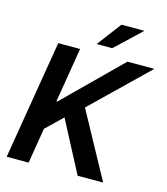

<svg xmlns="http://www.w3.org/2000/svg" viewBox="-132 -1032 990 1135"><g transform="rotate(15 362.5 -465.0)"><path d="M16.1 0 136.7 -727.5H270.5L215.3 -393.1H221.2L560.1 -727.5H724.6L387.7 -400.9L606.4 0H450.2L286.1 -313L186 -216.3L150.4 0ZM357.4 -781.2 469.7 -929.7H609.9L452.6 -781.2Z"/></g></svg>

Font: Inter Display Semi Bold
Style: Italic
Weight: 600
Italic angle: -9.39999°
Designer: Rasmus Andersson
Foundry: rsms
Version: Version 4.000;git-4fc901f